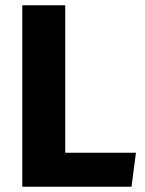

<svg xmlns="http://www.w3.org/2000/svg" viewBox="-20 -713 553 733"><path d="M65 -693V0H482L499 -130H229V-693Z"/></svg>

Font: Fira Sans
Style: Bold
Weight: 700
Designer: Carrois Corporate & Edenspiekermann AG
Foundry: Carrois Corporate GbR & Edenspiekermann AG
Version: Version 4.203